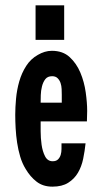

<svg xmlns="http://www.w3.org/2000/svg" viewBox="-20 -687 373 718"><path d="M300 -151Q297 -122 291 -93Q285 -64 271.5 -41Q258 -18 235 -3.5Q212 11 176 11Q141 11 117 -7.5Q93 -26 76 -55Q63 -76 55.5 -101.5Q48 -127 44 -153.5Q40 -180 38.5 -207Q37 -234 37 -258Q37 -285 40 -318Q43 -351 52 -382.5Q61 -414 78 -440.5Q95 -467 122 -482Q134 -489 147 -493Q160 -497 174 -497Q215 -497 240.5 -473.5Q266 -450 280.5 -415.5Q295 -381 300.5 -342Q306 -303 306 -272Q306 -262 305.5 -252.5Q305 -243 305 -233H132Q132 -221 132 -196Q132 -171 135.5 -146Q139 -121 148.5 -102.5Q158 -84 177 -84Q190 -84 197 -91Q204 -98 207 -108Q210 -118 210 -130Q210 -142 210 -151ZM211 -333Q211 -342 210.5 -354Q210 -366 206.5 -376.5Q203 -387 195.5 -394.5Q188 -402 175 -402Q158 -402 149.5 -391Q141 -380 137 -364Q133 -348 132.5 -331.5Q132 -315 132 -303H211ZM113 -667H220V-538H113Z"/></svg>

Font: Osterbar
Style: Regular
Weight: 500
Width: 3
Designer: Peter Wiegel, Basierend auf Erbar schmal-halbfette Grotesk v. Jacob Erbar
Foundry: Peter Wiegel
Version: Version 1.0